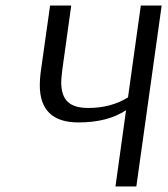

<svg xmlns="http://www.w3.org/2000/svg" viewBox="-20 -670 605 690"><path d="M470 0H395L433 -274Q367 -230 262 -230Q123 -230 123 -364Q123 -385 126 -409L160 -650H236L204 -420Q200 -386 200 -375Q200 -326 223.5 -304Q247 -282 297 -282Q379 -282 440 -320L486 -650H561Z"/></svg>

Font: Arsenal
Style: Italic
Weight: 400
Italic angle: -9.10001°
Designer: Andrij Shevchenko
Foundry: Stairsfor
Version: Version 2.001;PS 002.001;hotconv 1.0.88;makeotf.lib2.5.64775